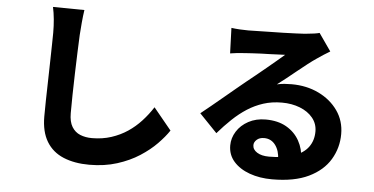

<svg xmlns="http://www.w3.org/2000/svg" viewBox="-56 -906 2111 1083"><g transform="rotate(5 1000.0 -364.5)"><path d="M380 -797Q375 -764 371.5 -725Q368 -686 366 -654Q364 -615 362 -557.5Q360 -500 358 -437Q356 -374 355 -314.5Q354 -255 354 -211Q354 -162 371.5 -133.5Q389 -105 418.5 -93Q448 -81 485 -81Q544 -81 594.5 -97.5Q645 -114 686 -141.5Q727 -169 761 -206Q795 -243 822 -285L923 -162Q899 -126 860 -86Q821 -46 766 -10.5Q711 25 640 47.5Q569 70 483 70Q399 70 336.5 44Q274 18 240.5 -37.5Q207 -93 207 -179Q207 -218 208 -270Q209 -322 210.5 -378.5Q212 -435 213 -489.5Q214 -544 215 -587.5Q216 -631 216 -654Q216 -693 212.5 -730Q209 -767 202 -799Z M1215 -769Q1237 -766 1262.5 -764.5Q1288 -763 1311 -763Q1327 -763 1359 -764Q1391 -765 1430 -765.5Q1469 -766 1508.5 -767Q1548 -768 1580 -769.5Q1612 -771 1630 -772Q1663 -775 1683 -778Q1703 -781 1713 -784L1782 -685Q1764 -674 1745.5 -662.5Q1727 -651 1709 -638Q1688 -624 1661 -603Q1634 -582 1605 -558.5Q1576 -535 1548.5 -513Q1521 -491 1498 -474Q1521 -479 1540.5 -480.5Q1560 -482 1581 -482Q1666 -482 1734.5 -449Q1803 -416 1843.5 -358.5Q1884 -301 1884 -226Q1884 -148 1844.5 -82Q1805 -16 1724 23Q1643 62 1517 62Q1447 62 1390 41.5Q1333 21 1299.5 -17Q1266 -55 1266 -108Q1266 -150 1289.5 -187.5Q1313 -225 1355.5 -248Q1398 -271 1453 -271Q1522 -271 1570 -243.5Q1618 -216 1644 -169.5Q1670 -123 1671 -67L1542 -51Q1541 -102 1517 -134Q1493 -166 1453 -166Q1427 -166 1411.5 -152Q1396 -138 1396 -121Q1396 -96 1421.5 -80Q1447 -64 1489 -64Q1573 -64 1628.5 -83.5Q1684 -103 1711 -140Q1738 -177 1738 -228Q1738 -272 1711 -305Q1684 -338 1638 -356Q1592 -374 1536 -374Q1479 -374 1431 -358.5Q1383 -343 1341 -316Q1299 -289 1259.5 -251.5Q1220 -214 1182 -170L1082 -274Q1107 -294 1140 -321Q1173 -348 1207.5 -377Q1242 -406 1273.5 -432Q1305 -458 1327 -476Q1348 -493 1375.5 -515Q1403 -537 1431.5 -561Q1460 -585 1486 -606.5Q1512 -628 1530 -644Q1515 -644 1492.5 -642.5Q1470 -641 1444.5 -640.5Q1419 -640 1393 -639Q1367 -638 1344 -636.5Q1321 -635 1305 -634Q1284 -633 1260.5 -630.5Q1237 -628 1220 -625Z"/></g></svg>

Font: Noto Sans KR ExtraBold
Style: Regular
Weight: 800
Designer: Ryoko NISHIZUKA  (kana, bopomofo & ideographs); Paul D. Hunt (Latin, Greek & Cyrillic); Sandoll Communications , Soo-you
Foundry: Adobe
Version: Version 2.004-H2;hotconv 1.0.118;makeotfexe 2.5.65603